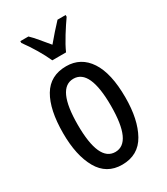

<svg xmlns="http://www.w3.org/2000/svg" viewBox="-192 -850 818 943"><g transform="rotate(-30 216.5 -378.0)"><path d="M393 -269Q393 -406 346.5 -476.5Q300 -547 217 -547Q126 -547 83 -474.5Q40 -402 40 -269Q40 -143 83.5 -66.5Q127 10 215 10Q307 10 350 -67Q393 -144 393 -269ZM123 -269Q123 -476 217 -476Q311 -476 311 -269Q311 -61 217 -61Q123 -61 123 -269ZM341 -766H295Q271 -740 254 -721Q237 -702 212 -672Q190 -698 169 -723.5Q148 -749 130 -766H84V-756Q140 -679 173 -606H251Q266 -640 292.5 -682.5Q319 -725 341 -756Z"/></g></svg>

Font: Noto Sans Display Condensed
Style: Regular
Weight: 400
Width: 3
Designer: Monotype Design Team
Foundry: Monotype Imaging Inc.
Version: Version 1.900